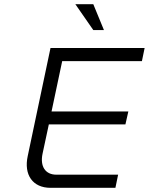

<svg xmlns="http://www.w3.org/2000/svg" viewBox="-20 -900 713 920"><path d="M222 -670 113 -153C93 -62 137 0 222 0H533L546 -63H250C197 -63 171 -103 184 -164L214 -304H581L595 -366H227L278 -607H660L673 -670ZM341 -880 427 -756H478L427 -880Z"/></svg>

Font: LT Wave Mono Light
Style: Italic
Weight: 300
Designer: Daniel Lyons
Version: Version 2.5 (Glyphs App)